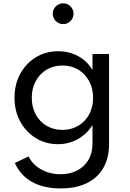

<svg xmlns="http://www.w3.org/2000/svg" viewBox="-20 -828 761 1124"><path d="M334.5 275Q235.5 275 167.5 237Q99.5 199 67 126L147.5 88Q170.5 135.5 221 163.8Q271.5 192 334.5 192Q388.5 192 430.8 170.5Q473 149 497.2 109Q521.5 69 521.5 13.5V-96Q489 -43.5 436 -13.8Q383 16 319 16Q248 16 190.5 -19Q133 -54 99 -115.5Q65 -177 65 -256Q65 -334.5 98.5 -395.8Q132 -457 189.8 -492.5Q247.5 -528 321 -528Q385 -528 438 -499Q491 -470 521.5 -418.5V-512H618.5V14Q618.5 96 585.2 154.5Q552 213 488.5 244Q425 275 334.5 275ZM345 -67.5Q397.5 -67.5 438.2 -91.8Q479 -116 502 -158.5Q525 -201 525 -255.5Q525 -310.5 501.8 -353.2Q478.5 -396 438 -420.2Q397.5 -444.5 345.5 -444.5Q293.5 -444.5 253 -420.2Q212.5 -396 189.2 -353.2Q166 -310.5 166 -255.5Q166 -201 189 -158.5Q212 -116 252.5 -91.8Q293 -67.5 345 -67.5ZM350 -687Q333 -687 319.2 -695.2Q305.5 -703.5 297.2 -717.2Q289 -731 289 -748Q289 -764.5 297.2 -778.2Q305.5 -792 319.2 -800.2Q333 -808.5 350 -808.5Q367 -808.5 380.5 -800.2Q394 -792 402.2 -778.2Q410.5 -764.5 410.5 -748Q410.5 -731 402.2 -717.2Q394 -703.5 380.5 -695.2Q367 -687 350 -687Z"/></svg>

Font: Spartan Thin Medium
Style: Regular
Weight: 500
Version: Version 1.004